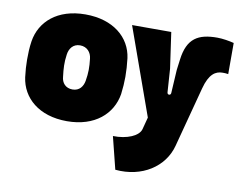

<svg xmlns="http://www.w3.org/2000/svg" viewBox="-79 -639 1222 960"><g transform="rotate(10 531.5 -159.0)"><path d="M521 46 562 210C699 223 809 150 838 40L919 -266C939 -342 971 -361 1006 -361C1014 -361 1025 -361 1035 -359V-517C1012 -523 977 -529 950 -529C854 -529 799 -499 785 -389L778 -335L771 -216C770 -203 753 -203 752 -216L744 -335L718 -517H519L677 -75L661 -14C652 22 592 48 521 46ZM281 13C423 13 508 -65 525 -167C529 -199 531 -228 531 -256C531 -287 529 -317 525 -350C511 -453 423 -529 281 -529C138 -529 54 -451 38 -350C33 -317 32 -287 32 -256C32 -228 34 -199 38 -167C52 -65 138 13 281 13ZM281 -148C246 -148 226 -172 224 -203C219 -243 217 -274 223 -315C227 -346 246 -372 281 -372C317 -372 338 -346 341 -315C346 -273 346 -243 339 -202C334 -174 317 -148 281 -148Z"/></g></svg>

Font: Finlandica Black
Style: Regular
Weight: 900
Designer: Niklas Ekholm, Juho Hiilivirta, Jaakko Suomalainen
Foundry: Helsinki Type Studio
Version: Version 2.000;Glyphs 3.2 (3202)